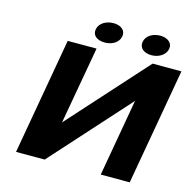

<svg xmlns="http://www.w3.org/2000/svg" viewBox="-123 -1007 1139 1132"><g transform="rotate(15 446.0 -441.0)"><path d="M716 -711 290 -238 374 -711H198L73 0H248L673 -472L590 0H767L892 -711ZM411 -758C457 -758 495 -782 502 -820C509 -857 478 -882 433 -882C387 -882 347 -858 340 -820C333 -781 364 -758 411 -758ZM696 -757C741 -757 781 -782 788 -820C795 -857 763 -882 718 -882C672 -882 633 -858 626 -820C619 -782 650 -757 696 -757Z"/></g></svg>

Font: Asimov
Style: XWidIt
Weight: 500
Designer: Google
Version: Version 2.000980; 2014